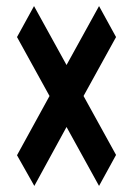

<svg xmlns="http://www.w3.org/2000/svg" viewBox="-20 -666 440 632"><path d="M199 -248 306 -54 362 -156 255 -350 362 -544 306 -646 199 -452 92 -646 36 -544 143 -350 36 -155 93 -54Z"/></svg>

Font: Yard Headline
Style: Regular
Weight: 400
Monospace: yes
Designer: Roman Shamin
Foundry: Evil Martians
Version: Version 1.000